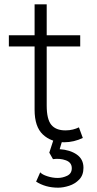

<svg xmlns="http://www.w3.org/2000/svg" viewBox="-20 -643 450 888"><path d="M277 15Q216.5 15 178.2 -21Q140 -57 140 -135V-623H196V-480H351V-428H196V-155Q196 -91.5 217.2 -65.8Q238.5 -40 282.5 -40Q301.5 -40 317.2 -44Q333 -48 345 -54L363 -5Q343.5 4.5 321.2 9.8Q299 15 277 15ZM21 -428V-480H153V-428ZM249 225Q219 225 193.5 217.8Q168 210.5 147 197L166 154Q175 164.5 199 172.2Q223 180 247 180Q269.5 180 290.8 169.8Q312 159.5 312 135Q312 108.5 284.8 98.5Q257.5 88.5 225 93L208 63L235 -20H276L256 47Q303.5 50 334.8 71.5Q366 93 366 133Q366 167 346.5 187.2Q327 207.5 299.8 216.2Q272.5 225 249 225Z"/></svg>

Font: Geologica Thin
Style: Regular
Weight: 100
Version: Version 1.010;gftools[0.9.28]